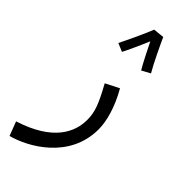

<svg xmlns="http://www.w3.org/2000/svg" viewBox="-317 -713 977 977"><g transform="rotate(45 171.0 -224.5)"><path d="M142 -673C126 -631 75 -523 61 -496L106 -477C115 -493 148 -564 170 -617C191 -574 227 -503 242 -479L288 -504C263 -546 219 -639 201 -679ZM4 230C108 203 301 97 301 -114C301 -172 280 -252 230 -339L157 -302C211 -204 226 -163 226 -107C226 -19 177 90 -25 154Z"/></g></svg>

Font: Noto Sans Arabic UI
Style: Regular
Weight: 400
Designer: Monotype Design Team, Nadine Chahine and Nizar Qandah
Foundry: Monotype Imaging Inc.
Version: Version 2.010